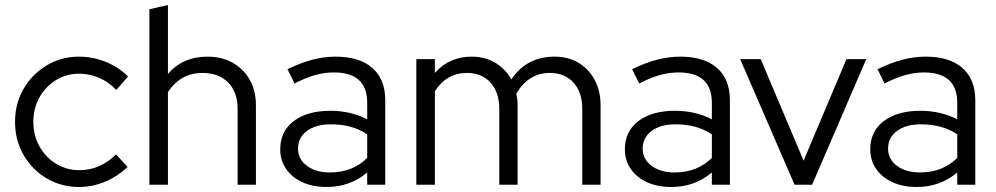

<svg xmlns="http://www.w3.org/2000/svg" viewBox="-20 -737 3972 766"><path d="M295 9Q224 9 166 -25.5Q108 -60 74 -119Q40 -178 40 -251Q40 -324 74 -382.5Q108 -441 166 -476Q224 -511 295 -511Q350 -511 401 -490.5Q452 -470 491 -432L444 -378Q414 -410 375.5 -426.5Q337 -443 296 -443Q245 -443 203.5 -417.5Q162 -392 137.5 -348.5Q113 -305 113 -251Q113 -197 137.5 -153Q162 -109 204 -83.5Q246 -58 297 -58Q379 -58 443 -121L489 -71Q449 -33 399 -12Q349 9 295 9Z M576 0V-700L650 -717V-442Q709 -511 808 -511Q865 -511 908.5 -486.5Q952 -462 976.5 -418.5Q1001 -375 1001 -317V0H928V-302Q928 -369 890.5 -407.5Q853 -446 788 -446Q743 -446 708 -426Q673 -406 650 -369V0Z M1283 9Q1228 9 1186.5 -10Q1145 -29 1121.5 -63Q1098 -97 1098 -142Q1098 -213 1152 -254Q1206 -295 1298 -295Q1379 -295 1445 -261V-327Q1445 -448 1312 -448Q1275 -448 1237.5 -437.5Q1200 -427 1155 -404L1127 -461Q1181 -487 1227 -499Q1273 -511 1319 -511Q1414 -511 1465.5 -466Q1517 -421 1517 -337V0H1445V-49Q1411 -20 1370.5 -5.5Q1330 9 1283 9ZM1169 -144Q1169 -102 1204.5 -75.5Q1240 -49 1296 -49Q1387 -49 1445 -107V-201Q1386 -241 1300 -241Q1240 -241 1204.5 -214.5Q1169 -188 1169 -144Z M1641 0V-501H1715V-446Q1772 -511 1862 -511Q1915 -511 1956 -486.5Q1997 -462 2020 -420Q2081 -511 2192 -511Q2247 -511 2288 -486.5Q2329 -462 2352.5 -418.5Q2376 -375 2376 -317V0H2303V-302Q2303 -369 2268 -407.5Q2233 -446 2173 -446Q2089 -446 2040 -364Q2042 -353 2043.5 -341.5Q2045 -330 2045 -317V0H1972V-302Q1972 -369 1937 -407.5Q1902 -446 1843 -446Q1762 -446 1715 -373V0Z M2658 9Q2603 9 2561.5 -10Q2520 -29 2496.5 -63Q2473 -97 2473 -142Q2473 -213 2527 -254Q2581 -295 2673 -295Q2754 -295 2820 -261V-327Q2820 -448 2687 -448Q2650 -448 2612.5 -437.5Q2575 -427 2530 -404L2502 -461Q2556 -487 2602 -499Q2648 -511 2694 -511Q2789 -511 2840.5 -466Q2892 -421 2892 -337V0H2820V-49Q2786 -20 2745.5 -5.5Q2705 9 2658 9ZM2544 -144Q2544 -102 2579.5 -75.5Q2615 -49 2671 -49Q2762 -49 2820 -107V-201Q2761 -241 2675 -241Q2615 -241 2579.5 -214.5Q2544 -188 2544 -144Z M3150 0 2933 -501H3015L3186 -96L3357 -501H3436L3220 0Z M3637 9Q3582 9 3540.5 -10Q3499 -29 3475.5 -63Q3452 -97 3452 -142Q3452 -213 3506 -254Q3560 -295 3652 -295Q3733 -295 3799 -261V-327Q3799 -448 3666 -448Q3629 -448 3591.5 -437.5Q3554 -427 3509 -404L3481 -461Q3535 -487 3581 -499Q3627 -511 3673 -511Q3768 -511 3819.5 -466Q3871 -421 3871 -337V0H3799V-49Q3765 -20 3724.5 -5.5Q3684 9 3637 9ZM3523 -144Q3523 -102 3558.5 -75.5Q3594 -49 3650 -49Q3741 -49 3799 -107V-201Q3740 -241 3654 -241Q3594 -241 3558.5 -214.5Q3523 -188 3523 -144Z"/></svg>

Font: Red Hat Display VF
Style: Regular
Weight: 300
Designer: Pentagram, MCKL
Foundry: Pentagram, MCKL
Version: Version 1.023